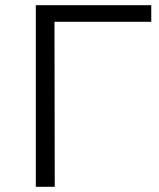

<svg xmlns="http://www.w3.org/2000/svg" viewBox="-20 -720 612 740"><path d="M563 -636H190L191 0H118V-700H563Z"/></svg>

Font: Montserrat-Regular
Style: Regular
Weight: 400
Version: Version 7.200